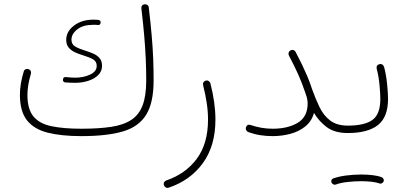

<svg xmlns="http://www.w3.org/2000/svg" viewBox="-20 -637 1947 913"><path d="M74.7 -186.5Q74.7 -238.3 93.3 -298.3Q95.7 -305.7 103 -308.1Q110.4 -310.5 117.2 -307.6Q130.9 -301.8 126.5 -284.7Q110.4 -230 110.4 -185.5Q110.4 -118.2 138.9 -83.5Q167.5 -48.8 224.6 -36.9Q281.7 -24.9 366.7 -24.9Q450.7 -24.9 509.5 -33.9Q568.4 -43 605 -67.4Q641.6 -91.8 658.4 -137Q675.3 -182.1 675.3 -253.9Q675.3 -306.2 673.1 -356.4Q670.9 -406.7 666 -464.6Q661.1 -522.5 652.3 -596.7Q650.9 -614.3 668 -616.7Q674.8 -617.7 680.9 -613.3Q687 -608.9 687.5 -601.1Q696.3 -525.9 701.4 -467.3Q706.5 -408.7 708.5 -357.7Q710.4 -306.6 710.4 -253.9Q710.4 -147.9 674.8 -90.8Q639.2 -33.7 563.5 -11.7Q487.8 10.3 366.7 10.3Q272.9 10.3 207.8 -5.9Q142.6 -22 108.6 -64.5Q74.7 -106.9 74.7 -186.5ZM458.5 -529.3Q457.5 -517.1 445.3 -518.1Q439.5 -519 434.1 -519Q428.7 -519 423.3 -519Q375 -519 347.4 -497.3Q319.8 -475.6 319.8 -448.2Q319.8 -425.8 338.4 -415.3Q356.9 -404.8 384.3 -396.5Q402.3 -391.1 421.1 -383.3Q439.9 -375.5 452.6 -361.6Q465.3 -347.7 465.3 -323.7Q465.3 -298.3 447.3 -280.3Q429.2 -262.2 399.9 -252.7Q370.6 -243.2 337.4 -243.2Q326.2 -243.2 314.2 -243.7Q302.2 -244.1 290 -245.1Q278.3 -247.1 279.3 -258.3Q280.3 -271.5 293 -270.5Q304.7 -269.5 315.7 -268.6Q326.7 -267.6 337.4 -267.6Q376.5 -267.6 408.2 -282.2Q439.9 -296.9 439.9 -323.7Q439.9 -344.7 422.6 -354.7Q405.3 -364.7 377.9 -373Q359.9 -378.4 340.6 -386.5Q321.3 -394.5 308.1 -408.9Q294.9 -423.3 294.9 -447.8Q294.9 -487.3 332 -515.4Q369.1 -543.5 423.3 -543.5Q430.2 -543.5 435.5 -543.2Q440.9 -543 447.3 -542.5Q459.5 -540.5 458.5 -529.3Z M956.5 -252.9Q965.3 -256.3 971.9 -252Q978.5 -247.6 980.5 -240.7Q1004.4 -147.9 1004.4 -68.4Q1004.4 57.1 944.3 139.2Q884.3 221.2 782.2 255.4Q774.4 257.8 768.1 254.2Q761.7 250.5 759.8 244.1Q756.8 235.8 760.5 229.5Q764.2 223.1 770.5 221.2Q862.3 189.9 915.8 117.9Q969.2 45.9 969.2 -68.4Q969.2 -106 963.1 -147Q957 -188 945.8 -231.9Q943.8 -240.2 947.5 -245.6Q951.2 -251 956.5 -252.9Z M1149.4 -31.2Q1154.8 -47.9 1171.9 -42.5Q1223.1 -24.9 1276.4 -24.9Q1349.1 -24.9 1396 -53.2Q1442.9 -81.5 1442.9 -145Q1442.9 -156.7 1440.4 -167.7Q1438 -178.7 1434.1 -189Q1433.6 -190.4 1433.1 -191.9Q1432.1 -195.3 1430.7 -199.2Q1413.6 -249 1396.7 -286.1Q1379.9 -323.2 1354 -372.6Q1350.6 -379.4 1352.5 -386.5Q1354.5 -393.6 1360.8 -397Q1367.7 -400.9 1375 -398.9Q1382.3 -397 1385.7 -390.1Q1402.8 -357.4 1416 -330.1Q1429.2 -302.7 1441.2 -274.7Q1453.1 -246.6 1464.8 -210.9Q1481 -165.5 1500 -126.5Q1519 -87.4 1550.3 -63.7Q1581.5 -40 1633.3 -39.6H1633.8Q1651.4 -39.6 1651.4 -22Q1651.4 -4.4 1633.8 -4.4H1633.3Q1571.8 -4.4 1534.2 -32.2Q1496.6 -60.1 1473.1 -100.1Q1461.9 -60.1 1431.9 -35.9Q1401.9 -11.7 1361.1 -0.7Q1320.3 10.3 1276.4 10.3Q1246.6 10.3 1218.3 5.9Q1189.9 1.5 1161.1 -8.8Q1154.3 -11.2 1150.9 -17.8Q1147.5 -24.4 1149.4 -31.2Z M1616.2 -22Q1616.2 -39.6 1633.8 -39.6Q1713.4 -39.6 1751 -66.7Q1788.6 -93.8 1788.6 -167Q1788.6 -189.9 1784.7 -232.7Q1780.8 -275.4 1771 -311Q1768.6 -328.6 1785.2 -332Q1792.5 -334 1798.6 -329.6Q1804.7 -325.2 1806.6 -318.4Q1816.4 -281.2 1820.8 -237.1Q1825.2 -192.9 1825.2 -167Q1825.2 -80.1 1777.1 -42.2Q1729 -4.4 1633.8 -4.4Q1626.5 -4.4 1621.3 -9.5Q1616.2 -14.6 1616.2 -22ZM1556.2 230.5Q1551.8 215.3 1566.4 210.9Q1592.3 201.7 1627.9 197.3Q1663.6 192.9 1698.2 192.9Q1727.5 192.9 1752.9 196Q1778.3 199.2 1795.9 206.1Q1801.8 209 1804.2 215.3Q1806.6 221.7 1803.2 227.5Q1800.3 232.4 1795.2 234.9Q1790 237.3 1784.7 235.4Q1770.5 230 1747.3 227.3Q1724.1 224.6 1698.2 224.6Q1664.1 224.6 1631.1 228.5Q1598.1 232.4 1576.2 240.7Q1569.8 242.7 1564.2 239.3Q1558.6 235.8 1556.2 230.5Z"/></svg>

Font: Mikhak-FD ExtraLight
Style: Regular
Weight: 200
Designer: Amin Abedi
Version: Version 3.2